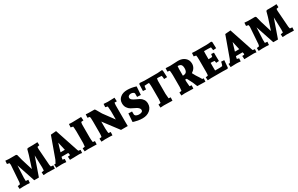

<svg xmlns="http://www.w3.org/2000/svg" viewBox="204 -1922 5131 3307"><g transform="rotate(-30 2769.5 -268.0)"><path d="M512 -536H616L708 -540L711 -479L668 -469Q666 -437 666 -432L690 -100Q691 -92 699 -62L745 -58L741 4Q683 0 589 0L516 4L512 -54L559 -62Q562 -94 562 -123L554 -366L426 0H333L211 -366L199 -123Q199 -82 201 -62L249 -58L244 4Q211 0 116 0L40 4L37 -54L85 -62Q91 -82 92 -90Q93 -98 94 -100L117 -432Q117 -438 111 -468L66 -477L70 -540Q96 -536 138 -535H281L297 -521Q316 -441 326 -408L394 -187L470 -422L497 -521Z M1286 -54 1282 6Q1252 0 1224 0L1042 4L1038 -62L1078 -64L1083 -80L1075 -114H942L935 -82L932 -64L972 -54L968 6Q921 0 878 0L769 4L765 -62L793 -63L825 -123L974 -536L1082 -545L1234 -88L1245 -60ZM1015 -354 966 -190H1052Z M1376 -65 1383 -135V-366Q1383 -407 1379.5 -435Q1376 -463 1376 -465L1331 -474L1335 -540Q1358 -536 1405 -536L1577 -540L1582 -469L1536 -465Q1528 -433 1528 -414V-158Q1528 -109 1536 -65L1576 -61L1573 4Q1504 0 1404 0L1334 4L1330 -58Z M2194 -418V-103L2195 -3H2061L1838 -298V-158Q1838 -126 1842 -96Q1846 -66 1846 -65L1890 -61L1887 4Q1842 0 1741 0L1668 4L1664 -58L1709 -65Q1716 -93 1716 -135V-366Q1716 -441 1709 -465L1665 -474L1669 -540Q1693 -536 1740 -536L1842 -535L1856 -521Q1909 -428 1920 -411L2073 -203V-370Q2073 -389 2066 -466L2021 -478L2025 -541L2109 -536L2241 -540L2245 -466H2199Q2194 -436 2194 -418Z M2384 -183Q2385 -128 2385 -123.5Q2385 -119 2386.5 -116.5Q2388 -114 2391.5 -108.5Q2395 -103 2397 -99Q2427 -78 2464 -78Q2540 -78 2540 -124Q2540 -173 2456 -209Q2422 -224 2387.5 -243.5Q2353 -263 2328.5 -300Q2304 -337 2304 -390Q2304 -461 2357 -504Q2410 -547 2494.5 -547Q2579 -547 2669 -518L2658 -354L2585 -357V-426L2576 -443Q2549 -461 2522.5 -461Q2496 -461 2477 -447.5Q2458 -434 2458 -410.5Q2458 -387 2482 -368Q2506 -349 2540 -334.5Q2574 -320 2608.5 -301.5Q2643 -283 2667 -248Q2691 -213 2691 -164Q2691 -86 2632.5 -37.5Q2574 11 2486 11Q2440 11 2393.5 2.5Q2347 -6 2324 -14L2301 -23L2313 -186Z M3077 -463H3043Q3035 -434 3035 -414V-158Q3035 -153 3043 -65L3083 -61L3080 4Q3012 0 2911 0L2842 4L2838 -58L2883 -65Q2890 -114 2890 -135V-366Q2890 -421 2883 -463H2854Q2852 -463 2792 -459Q2792 -450 2788 -437Q2784 -424 2784 -391L2723 -394L2728 -530L2743 -543Q2815 -536 2831 -536H3094L3182 -543L3196 -530L3203 -394L3142 -391Q3142 -424 3138 -436.5Q3134 -449 3133 -459Q3085 -463 3077 -463Z M3350 -536 3506 -543Q3588 -543 3640 -498.5Q3692 -454 3692 -381Q3692 -293 3607 -239Q3642 -169 3684 -110Q3690 -101 3690 -100L3712 -63L3739 -61L3736 4Q3676 0 3576 0Q3550 -70 3540 -88L3482 -200H3468Q3465 -200 3451 -202V-158Q3451 -153 3459 -65L3499 -61L3496 4Q3428 0 3327 0L3258 4L3254 -58L3299 -65Q3306 -114 3306 -135V-366Q3306 -409 3299 -465L3254 -474L3258 -540L3339 -536Q3344 -536 3350 -536ZM3455 -468 3451 -414V-279H3452Q3502 -279 3521.5 -303.5Q3541 -328 3541 -376.5Q3541 -425 3521.5 -446.5Q3502 -468 3455 -468Z M3975 -158 3976 -79H4065Q4095 -79 4120 -84Q4122 -88 4134 -120Q4139 -137 4142 -159L4202 -155L4190 -11L4176 3Q4103 0 4088 0H3853L3782 4L3778 -58L3823 -65Q3830 -81 3830 -135V-366Q3830 -442 3823 -465L3778 -474L3782 -540Q3819 -536 3853 -536H4077L4164 -543L4179 -530L4184 -403L4123 -399Q4120 -436 4114 -460Q4091 -463 4054 -463H3977L3975 -414V-304H4025Q4036 -304 4052 -311L4059 -359L4113 -355V-292L4115 -188L4059 -184L4052 -226Q4025 -231 4010 -231H3975Z M4754 -54 4750 6Q4720 0 4692 0L4510 4L4506 -62L4546 -64L4551 -80L4543 -114H4410L4403 -82L4400 -64L4440 -54L4436 6Q4389 0 4346 0L4237 4L4233 -62L4261 -63L4293 -123L4442 -536L4550 -545L4702 -88L4713 -60ZM4483 -354 4434 -190H4520Z M5267 -536H5371L5463 -540L5466 -479L5423 -469Q5421 -437 5421 -432L5445 -100Q5446 -92 5454 -62L5500 -58L5496 4Q5438 0 5344 0L5271 4L5267 -54L5314 -62Q5317 -94 5317 -123L5309 -366L5181 0H5088L4966 -366L4954 -123Q4954 -82 4956 -62L5004 -58L4999 4Q4966 0 4871 0L4795 4L4792 -54L4840 -62Q4846 -82 4847 -90Q4848 -98 4849 -100L4872 -432Q4872 -438 4866 -468L4821 -477L4825 -540Q4851 -536 4893 -535H5036L5052 -521Q5071 -441 5081 -408L5149 -187L5225 -422L5252 -521Z"/></g></svg>

Font: Andada SC
Style: Bold
Weight: 700
Designer: Carolina Giovagnoli
Foundry: Carolina Giovagnoli
Version: Version 1.003